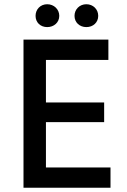

<svg xmlns="http://www.w3.org/2000/svg" viewBox="-20 -887 599 907"><path d="M203 -759C235 -759 260 -781 260 -812C260 -843 235 -867 203 -867C171 -867 148 -843 148 -812C148 -781 171 -759 203 -759ZM388 -759C420 -759 444 -781 444 -812C444 -843 420 -867 388 -867C356 -867 332 -843 332 -812C332 -781 356 -759 388 -759ZM91 0H502V-96H197V-310H472V-403H197V-604H492V-700H91Z"/></svg>

Font: Fixel Text Medium
Style: Regular
Weight: 500
Width: 4
Designer: AlfaBravo + MacPaw
Foundry: Kyrylo Tkachov, Marchela Mozhyna, Serhii Makarenko, Maria Weinstein, Zakhar Kryvoshyya
Version: Version 1.211